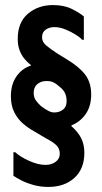

<svg xmlns="http://www.w3.org/2000/svg" viewBox="-20 -732 402 758"><path d="M50 -578Q50 -554 57 -534.5Q64 -515 76 -500.5Q88 -486 102 -475V-473Q67 -462 45 -430.5Q23 -399 23 -352Q23 -315 36.5 -288.5Q50 -262 71 -244Q92 -226 114 -214L163 -185Q192 -170 204 -157Q216 -144 216 -125Q216 -105 199.5 -93Q183 -81 160 -81Q131 -81 96 -96.5Q61 -112 40 -131H33V-38Q43 -31 63 -20.5Q83 -10 111 -2Q139 6 171 6Q234 6 273.5 -29.5Q313 -65 313 -129Q313 -161 301 -185.5Q289 -210 262 -234V-237Q297 -251 318.5 -282Q340 -313 340 -359Q340 -406 316.5 -437Q293 -468 245 -497L206 -521Q180 -538 163 -552Q146 -566 146 -585Q146 -605 160.5 -615Q175 -625 195 -625Q216 -625 239 -615.5Q262 -606 280 -594.5Q298 -583 304 -575H311V-667Q295 -681 264 -696.5Q233 -712 189 -712Q131 -712 90.5 -678Q50 -644 50 -578ZM217 -388Q229 -379 236 -365.5Q243 -352 243 -332Q243 -310 228.5 -299Q214 -288 194 -288Q183 -288 170.5 -294.5Q158 -301 142 -313Q131 -323 122 -335Q113 -347 113 -366Q113 -387 126.5 -399Q140 -411 160 -412Q178 -413 190.5 -407Q203 -401 217 -388Z"/></svg>

Font: Phudu Light SemiBold
Style: Regular
Weight: 600
Version: Version 1.005;gftools[0.9.23]